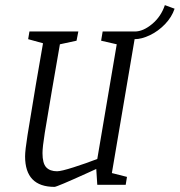

<svg xmlns="http://www.w3.org/2000/svg" viewBox="-20 -722 702 750"><path d="M662 -688Q651 -655 624.5 -627.5Q598 -600 565.5 -584.5Q533 -569 506 -569V-570L417 -46L476 -31L471 0H360L356 -62L321 -46Q202 8 193 8Q78 8 78 -111Q78 -134 87.5 -194Q97 -254 120 -391L148 -553L90 -569L95 -599H286L279 -563L214 -549L183 -370Q164 -260 155 -203.5Q146 -147 146 -124Q146 -84 160.5 -68.5Q175 -53 203 -53Q219 -53 267.5 -68.5Q316 -84 360 -101L436 -549L375 -563L381 -599H507Q539 -599 574 -628Q609 -657 624 -702Z"/></svg>

Font: Grenze Light
Style: Italic
Weight: 300
Italic angle: -10°
Designer: Renata Polastri
Foundry: Omnibus-Type
Version: Version 1.002; ttfautohint (v1.8)